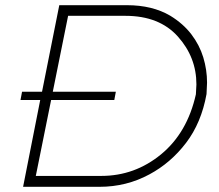

<svg xmlns="http://www.w3.org/2000/svg" viewBox="-20 -720 845 740"><path d="M363.5 0H69L135 -334.5H59L65 -366.5H142L208.5 -700H469.5Q567 -700 636 -659.5Q686 -629 717.5 -587.8Q749 -546.5 763.5 -498.8Q778 -451 778 -401.5L776 -357.5Q756 -246.5 697 -169.2Q638 -92 556 -48Q467.5 0 363.5 0ZM370.5 -42Q499.5 -42 600.8 -125.2Q702 -208.5 735 -356.5L737 -394.5Q737 -499.5 665.5 -579.2Q594 -659 463.5 -659H242.5L183.5 -366.5H426.5L420.5 -334.5H177L118 -42Z"/></svg>

Font: Argentum Sans ExtraLight
Style: Italic
Weight: 200
Italic angle: -11°
Designer: Julieta Ulanovsky (font), Cristiano Sobral (main changes and remaster)
Foundry: Julieta Ulanovsky (font), Cristiano Sobral (main changes and remaster)
Version: Version 2.007;June 15, 2022;FontCreator 14.0.0.2814 64-bit; 